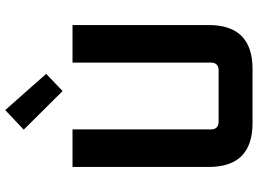

<svg xmlns="http://www.w3.org/2000/svg" viewBox="-146 -842 988 736"><g transform="rotate(-90 348.0 -474.0)"><path d="M76 -168V-690H220V-160Q220 -130 250 -130H446Q476 -130 476 -160V-690H620V-168Q620 0 452 0H244Q76 0 76 -168ZM219 -877 294 -948 433 -791 367 -728Z"/></g></svg>

Font: Oxanium
Style: Bold
Weight: 700
Designer: Severin Meyer
Version: Version 2.000